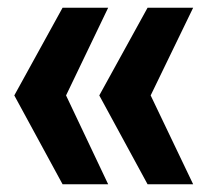

<svg xmlns="http://www.w3.org/2000/svg" viewBox="-20 -552 539 497"><path d="M142 -75 17 -305 142 -532H260L151 -305L260 -75ZM362 -75 237 -305 362 -532H480L370 -305L480 -75Z"/></svg>

Font: Mona Sans Expanded SemiBold
Style: Regular
Weight: 600
Width: 7
Designer: Deni Anggara
Foundry: GitHub
Version: Version 2.000